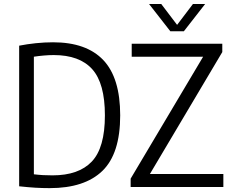

<svg xmlns="http://www.w3.org/2000/svg" viewBox="-20 -966 1202 992"><path d="M236.5 6Q199.5 6 161.8 3.8Q124 1.5 79 -3.5V-730Q119.5 -738 165 -742.8Q210.5 -747.5 254 -747.5Q426.5 -747.5 513.8 -655.5Q601 -563.5 601 -370Q601 -172 509 -83Q417 6 236.5 6ZM251.5 -60Q386.5 -60 454.2 -131.2Q522 -202.5 522 -370Q522 -535.5 456.5 -608.5Q391 -681.5 257.5 -681.5Q233.5 -681.5 207.2 -679.2Q181 -677 155 -673V-65.5Q179.5 -62.5 202.5 -61.2Q225.5 -60 251.5 -60ZM655 0V-43L1029.5 -673H660.5V-740H1128.5V-697L754.5 -67H1134V0ZM860 -804.5 750 -945.5H813L895 -837.5L977 -945.5H1040L930 -804.5Z"/></svg>

Font: Encode Sans Semi Condensed
Style: Regular
Weight: 400
Width: 4
Designer: Multiple Designers
Foundry: Impallari Type
Version: Version 3.000; ttfautohint (v1.8.3) -l 8 -r 50 -G 200 -x 14 